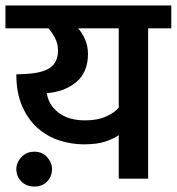

<svg xmlns="http://www.w3.org/2000/svg" viewBox="-30 -656 649 705"><path d="M30 -35Q30 -59 48.5 -79Q67 -99 96 -99Q125 -99 143 -79Q161 -59 161 -35Q161 -8 143 10.5Q125 29 96 29Q67 29 48.5 10.5Q30 -8 30 -35ZM514 -552V0H406V-160Q392 -149 360.5 -137.5Q329 -126 278 -126Q232 -126 187.5 -140.5Q143 -155 108 -186Q73 -217 51.5 -266Q30 -315 30 -383L54 -384Q121 -386 152 -406Q183 -426 183 -471Q183 -495 172.5 -515.5Q162 -536 148 -552H-10V-636H599V-552ZM406 -261V-552H257Q271 -536 282 -512Q293 -488 293 -458Q293 -391 250.5 -355Q208 -319 142 -314Q147 -273 183.5 -243.5Q220 -214 283 -214Q328 -214 360 -228.5Q392 -243 406 -261Z"/></svg>

Font: Mukta SemiBold
Style: Regular
Weight: 600
Designer: Girish Dalvi and Yashodeep Gholap
Foundry: Ek Type
Version: Version 2.538;PS 1.002;hotconv 16.6.51;makeotf.lib2.5.65220;